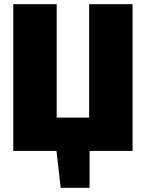

<svg xmlns="http://www.w3.org/2000/svg" viewBox="-20 -716 692 911"><path d="M609 -696H403V-158H249V-696H43V0H248L268 175H405V0H609Z"/></svg>

Font: Fira Sans Heavy
Style: Regular
Weight: 900
Designer: bBox Type GmbH & Carrois Corporate GbR & Edenspiekermann AG
Foundry: bBox Type GmbH & Carrois Corporate GbR & Edenspiekermann AG
Version: Version 4.300;PS 004.300;hotconv 1.0.88;makeotf.lib2.5.64775